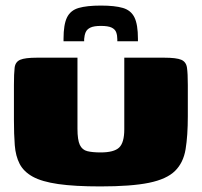

<svg xmlns="http://www.w3.org/2000/svg" viewBox="-20 -667 724 689"><path d="M654 -250Q654 -180 646 -131.5Q638 -83 608 -53.5Q578 -24 514.5 -11Q451 2 340 2Q248 2 189 -6.5Q130 -15 97.5 -33Q65 -51 50.5 -79Q36 -107 33 -146Q30 -185 30 -236V-362Q30 -403 32.5 -424Q35 -445 52.5 -452.5Q70 -460 113 -460H258V-205Q258 -165 266.5 -147Q275 -129 293.5 -124.5Q312 -120 341 -120Q389 -120 407.5 -137.5Q426 -155 426 -203V-460H569Q613 -460 630.5 -452.5Q648 -445 651 -424Q654 -403 654 -362ZM208 -519V-528Q208 -579 220.5 -604.5Q233 -630 262.5 -638.5Q292 -647 342 -647Q392 -647 421 -638.5Q450 -630 462.5 -604.5Q475 -579 475 -528V-519H401V-526Q401 -540 397 -551Q393 -562 380.5 -568Q368 -574 342 -574Q317 -574 304.5 -568Q292 -562 287.5 -551.5Q283 -541 282 -527V-519Z"/></svg>

Font: Genos Thin Black
Style: Regular
Weight: 900
Version: Version 1.010